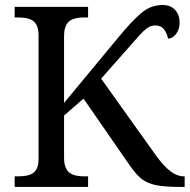

<svg xmlns="http://www.w3.org/2000/svg" viewBox="-20 -741 752 761"><path d="M380.9 -429.2 600.1 -122.1Q628.9 -82.5 655.5 -62.3Q682.1 -42 710 -42H711.9V0H701.2Q633.3 0 599.9 -6.8Q566.4 -13.7 543.9 -29.8Q521.5 -45.9 491.2 -89.8L311 -350.1L233.9 -283.2V-113.8Q233.9 -78.1 251.2 -60.1Q268.6 -42 315.9 -42H329.1V0H38.1V-42H50.8Q98.1 -42 115.5 -58.6Q132.8 -75.2 132.8 -108.9V-604Q132.8 -637.2 115.5 -654.5Q98.1 -671.9 50.8 -671.9H38.1V-713.9H329.1V-671.9H315.9Q268.6 -671.9 251.2 -653.8Q233.9 -635.7 233.9 -600.1V-333L445.8 -588.9Q501 -656.2 539.1 -688.7Q577.1 -721.2 625 -721.2Q655.8 -721.2 673.8 -701.9Q691.9 -682.6 691.9 -651.9Q691.9 -624.5 677.7 -606.2Q663.6 -587.9 646 -587.9Q641.6 -609.9 629.9 -625Q618.2 -640.1 595.2 -640.1Q577.6 -640.1 563 -629.4Q548.3 -618.7 530.8 -599.1Z"/></svg>

Font: Droid Serif
Style: Regular
Weight: 400
Designer: Monotype Design team
Foundry: Monotype Imaging Inc.
Version: Version 1.03